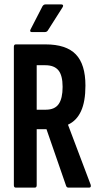

<svg xmlns="http://www.w3.org/2000/svg" viewBox="-20 -858 450 878"><path d="M52.4 0Q43.4 0 43.4 -10.9V-644.1Q43.4 -655 52.4 -655H188.1Q282.8 -655 326.7 -609.4Q370.7 -563.9 370.7 -466.5Q370.7 -393.4 350.5 -349.7Q330.4 -306 291.6 -288.3L291.2 -286.9L394.6 -13.3Q398.2 0 387.2 0H293.3Q285.6 0 282.6 -7.2L192.6 -267.1H147.8V-10.9Q147.8 0 138.8 0ZM147.8 -356.3H189.3Q230.3 -356.3 248.3 -382.1Q266.3 -408 266.3 -460.7Q266.3 -513.2 247.1 -536.5Q227.9 -559.7 187.5 -559.7H147.8ZM125.2 -711.3Q120.1 -711.3 118.5 -714.6Q116.9 -717.8 119.3 -722.6L174.4 -829.7Q179.8 -837.8 187.7 -837.8H261.1Q266.5 -837.8 268.1 -834Q269.7 -830.1 265.9 -824.3L199.1 -719.2Q194.7 -711.3 184 -711.3Z"/></svg>

Font: Sofia Sans Extra Condensed
Style: Regular
Weight: 400
Designer: Botio Nikoltchev, Ani Petrova
Foundry: lettersoup
Version: Version 4.101